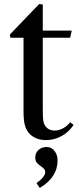

<svg xmlns="http://www.w3.org/2000/svg" viewBox="-20 -681 390 947"><path d="M207 10C234.3 10 260 3.3 284 -10C308 -23.3 327.7 -41.7 343 -65L326 -78C316 -65.3 304.2 -55.3 290.5 -48C276.8 -40.7 263.3 -37 250 -37C227.3 -37 210.7 -46.3 200 -65C196.7 -71 194.3 -79 193 -89C191.7 -99 191 -116.3 191 -141V-495H326L334 -530H191V-659L173 -661L29 -511L31 -495H96V-132C96 -101.3 98.5 -77.5 103.5 -60.5C108.5 -43.5 117 -29.3 129 -18C149 0.7 175 10 207 10ZM160 222 176 246C234.7 211.3 264 166 264 110C264 92 259 76.5 249 63.5C239 50.5 226 44 210 44C194 44 180.7 48.8 170 58.5C159.3 68.2 154 80.3 154 95C154 107 156.5 115.8 161.5 121.5C166.5 127.2 172.2 132.2 178.5 136.5C184.8 140.8 190.5 145.3 195.5 150C200.5 154.7 203 161.3 203 170C203 176.7 199 184.8 191 194.5C183 204.2 172.7 213.3 160 222Z"/></svg>

Font: Libre Caslon Text
Style: Regular
Weight: 400
Designer: Pablo Impallari, Rodrigo Fuenzalida
Foundry: Pablo Impallari, Rodrigo Fuenzalida
Version: Version 1.000; ttfautohint (v0.93) -l 8 -r 50 -G 200 -x 14 -